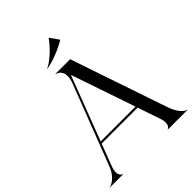

<svg xmlns="http://www.w3.org/2000/svg" viewBox="-324 -1119 1260 1260"><g transform="rotate(-45 306.0 -489.0)"><path d="M-56.5 0H70V-1.5C67.5 -1.5 24.5 -13.5 53.5 -90L111.5 -242H445L498.5 -84.5C523.5 -11.5 483.5 -1 481.5 -1V0H668V-1.5C661.5 -1.5 617 -14.5 586.5 -104L356.5 -780H219.5V-778C223.5 -778 296 -761 254.5 -653.5L42 -101.5C8.5 -15 -48.5 -1.5 -56.5 -1.5ZM356 -978C311 -915 246 -859.5 206.5 -843L208 -841.5C265 -849.5 351 -884.5 401 -916V-917L357.5 -978ZM117 -256.5 287.5 -703.5 440 -256.5Z"/></g></svg>

Font: Beautique Display
Style: Regular
Weight: 400
Designer: Nhat-Quang Ngo
Version: Version 1.100;Glyphs 3.2.3 (3260)